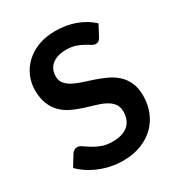

<svg xmlns="http://www.w3.org/2000/svg" viewBox="-175 -846 899 969"><g transform="rotate(-30 274.0 -361.5)"><path d="M465.5 -591.5Q459.5 -581 452.8 -576.2Q446 -571.5 436 -571.5Q425.5 -571.5 413.2 -579.2Q401 -587 384 -596.5Q367 -606 344.2 -613.8Q321.5 -621.5 290.5 -621.5Q262.5 -621.5 241.5 -614.8Q220.5 -608 206.2 -596Q192 -584 185 -567.2Q178 -550.5 178 -530.5Q178 -505 192.2 -488Q206.5 -471 230 -459Q253.5 -447 283.5 -437.5Q313.5 -428 345 -417.2Q376.5 -406.5 406.5 -392.2Q436.5 -378 460 -356.2Q483.5 -334.5 497.8 -303Q512 -271.5 512 -226.5Q512 -177.5 495.2 -134.8Q478.5 -92 446.2 -60.2Q414 -28.5 367.5 -10.2Q321 8 261 8Q226.5 8 193 1.2Q159.5 -5.5 128.8 -18Q98 -30.5 71 -48Q44 -65.5 23 -87L62.5 -151.5Q67.5 -158.5 75.5 -163.2Q83.5 -168 92.5 -168Q105 -168 119.5 -157.8Q134 -147.5 154 -135Q174 -122.5 200.8 -112.2Q227.5 -102 265 -102Q322.5 -102 354 -129.2Q385.5 -156.5 385.5 -207.5Q385.5 -236 371.2 -254Q357 -272 333.5 -284.2Q310 -296.5 280 -305Q250 -313.5 219 -323.5Q188 -333.5 158 -347.5Q128 -361.5 104.5 -384Q81 -406.5 66.8 -440.2Q52.5 -474 52.5 -523.5Q52.5 -563 68.2 -600.5Q84 -638 114 -667Q144 -696 188 -713.5Q232 -731 289 -731Q353 -731 407 -711Q461 -691 499 -655Z"/></g></svg>

Font: LatoLatin
Style: Bold
Weight: 700
Designer: Lukasz Dziedzic with Adam Twardoch and Botio Nikoltchev
Foundry: tyPoland Lukasz Dziedzic
Version: Version 2.015; 2015-08-06; http://www.latofonts.com/